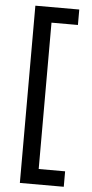

<svg xmlns="http://www.w3.org/2000/svg" viewBox="-59 -783 449 941"><g transform="rotate(5 165.5 -313.0)"><path d="M76 123V-749H292V-673H162V47H292V123Z"/></g></svg>

Font: Cairo Medium
Style: Regular
Weight: 500
Designer: Mohamed Gaber, Accademia di Belle Arti di Urbino
Foundry: Kief Type Foundry, Accademia di Belle Arti di Urbino
Version: Version 3.117